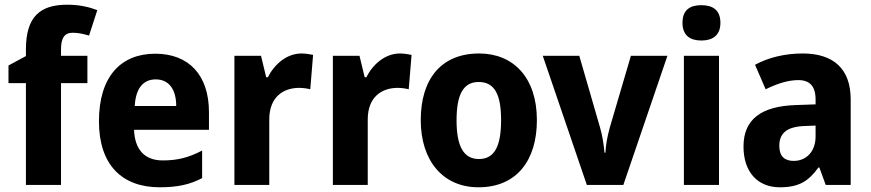

<svg xmlns="http://www.w3.org/2000/svg" viewBox="-20 -785 3697 815"><path d="M351 -432V-548H239V-576C239 -622 253 -646 288 -646C315 -646 337 -640 358 -634L393 -742C356 -756 316 -765 265 -765C150 -765 90 -714 90 -575V-547L16 -507V-432H90V0H239V-432Z M639 -557C492 -557 400 -459 400 -270C400 -85 498 10 658 10C734 10 787 -2 838 -29V-146C781 -116 733 -104 671 -104C594 -104 552 -150 549 -234H867V-309C867 -467 781 -557 639 -557ZM641 -448C699 -448 728 -403 728 -335H552C556 -414 591 -448 641 -448Z M1260 -558C1196 -558 1144 -511 1117 -457H1110L1088 -548H975V0H1123V-278C1123 -373 1182 -412 1250 -412C1267 -412 1286 -409 1297 -406L1309 -552C1295 -555 1275 -558 1260 -558Z M1678 -558C1614 -558 1562 -511 1535 -457H1528L1506 -548H1393V0H1541V-278C1541 -373 1600 -412 1668 -412C1685 -412 1704 -409 1715 -406L1727 -552C1713 -555 1693 -558 1678 -558Z M2259 -275C2259 -457 2158 -558 2014 -558C1853 -558 1766 -450 1766 -275C1766 -103 1860 10 2011 10C2173 10 2259 -104 2259 -275ZM1918 -274C1918 -383 1946 -437 2012 -437C2080 -437 2107 -383 2107 -275C2107 -166 2080 -110 2013 -110C1946 -110 1918 -167 1918 -274Z M2471 0H2626L2813 -548H2658L2568 -242C2558 -205 2551 -168 2550 -137H2546C2543 -171 2537 -210 2527 -244L2439 -548H2284Z M2957 -763C2909 -763 2877 -743 2877 -688C2877 -634 2910 -613 2957 -613C3004 -613 3038 -634 3038 -688C3038 -743 3005 -763 2957 -763ZM3032 -548H2883V0H3032Z M3387 -558C3310 -558 3240 -540 3185 -510L3230 -406C3279 -430 3325 -445 3369 -445C3416 -445 3442 -420 3442 -363V-342L3357 -339C3212 -334 3136 -279 3136 -163C3136 -56 3195 10 3290 10C3372 10 3412 -16 3454 -74H3458L3485 0H3591V-363C3591 -493 3518 -558 3387 -558ZM3394 -250 3442 -252V-206C3442 -141 3402 -102 3349 -102C3311 -102 3288 -121 3288 -166C3288 -217 3317 -247 3394 -250Z"/></svg>

Font: Noto Sans Armenian SemiCondensed Medium
Style: Regular
Weight: 500
Width: 4
Designer: Monotype Design Team
Foundry: Monotype Imaging Inc.
Version: Version 2.008